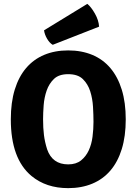

<svg xmlns="http://www.w3.org/2000/svg" viewBox="-20 -959 707 994"><path d="M224 -186Q251 -108 333 -108Q374 -108 399.5 -128.5Q425 -149 439.5 -180.5Q454 -212 459 -251Q464 -290 464 -328Q464 -363 461.5 -406Q459 -449 447 -486.5Q435 -524 409 -549.5Q383 -575 333 -575Q285 -575 259.5 -550.5Q234 -526 221.5 -490Q209 -454 206 -413.5Q203 -373 203 -342Q203 -296 207.5 -260Q212 -224 224 -186ZM143 -48Q36 -137 36 -341Q36 -429 56.5 -495.5Q77 -562 115.5 -607Q154 -652 209 -675Q264 -698 333 -698Q402 -698 457.5 -675Q513 -652 551.5 -606.5Q590 -561 610.5 -494.5Q631 -428 631 -341Q631 -254 610.5 -187.5Q590 -121 551.5 -76Q513 -31 457.5 -8Q402 15 333 15Q219 15 143 -48ZM208 -802 432 -939Q452 -923 471.5 -888.5Q491 -854 493 -821L253 -727Q237 -736 224 -758Q211 -780 208 -802Z"/></svg>

Font: Signika
Style: Bold
Weight: 700
Designer: Anna Giedrys
Foundry: Anna Giedrys
Version: Version 1.001